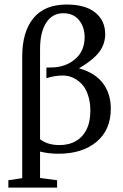

<svg xmlns="http://www.w3.org/2000/svg" viewBox="-20 -671 546 852"><path d="M17.1 161.6V128.9L78.6 119.6V-419.9Q78.6 -529.8 128.2 -590.3Q177.7 -650.9 275.9 -650.9Q358.9 -650.9 402.8 -615.2Q446.8 -579.6 446.8 -519.5Q446.8 -474.6 419.4 -439.2Q392.1 -403.8 330.6 -367.7Q402.3 -347.7 437 -301.3Q471.7 -254.9 471.7 -188.5Q471.7 -94.7 408.4 -41.7Q345.2 11.2 239.3 11.2Q195.3 11.2 157.7 1.5V118.7L233.4 128.9V161.6ZM157.7 -452.1V-53.2Q191.4 -27.3 243.2 -27.3Q307.6 -27.3 344.2 -67.1Q380.9 -106.9 380.9 -179.7Q380.9 -219.2 370.1 -250.2Q359.4 -281.2 341.6 -299.3Q323.7 -317.4 302.7 -326.7Q281.7 -335.9 259.3 -335.9Q221.7 -335.9 186 -323.7V-371.1L221.7 -372.1Q277.8 -376.5 316.7 -411.6Q355.5 -446.8 355.5 -506.3Q355.5 -551.3 330.6 -581.8Q305.7 -612.3 260.7 -612.3Q212.4 -612.3 185.1 -570.3Q157.7 -528.3 157.7 -452.1Z"/></svg>

Font: Elstob 8pt
Style: Regular
Weight: 400
Designer: Peter S. Baker
Version: Version 1.015